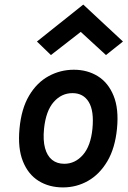

<svg xmlns="http://www.w3.org/2000/svg" viewBox="-20 -803 556 837"><path d="M254.5 14Q194 14 148.2 -14.5Q102.5 -43 79.8 -100Q57 -157 65 -242Q73 -329 106.8 -386Q140.5 -443 191.8 -471Q243 -499 302 -499Q361 -499 406.5 -470.8Q452 -442.5 475.2 -385.5Q498.5 -328.5 490 -242Q481.5 -156.5 447.8 -99.8Q414 -43 363.8 -14.5Q313.5 14 254.5 14ZM260 -89Q307.5 -89 341.5 -127.8Q375.5 -166.5 383 -242Q390.5 -319.5 367 -358.2Q343.5 -397 296 -397Q248 -397 214 -358.2Q180 -319.5 172 -242Q167 -192 176.2 -157.8Q185.5 -123.5 207 -106.2Q228.5 -89 260 -89ZM202 -563 141 -622 343 -783 516 -622 442 -563 332 -664Z"/></svg>

Font: Karla
Style: Bold Italic
Weight: 700
Italic angle: -8°
Designer: Jonathan Pinhorn
Version: Version 2.004;gftools[0.9.33]